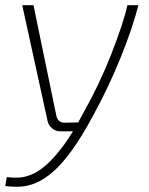

<svg xmlns="http://www.w3.org/2000/svg" viewBox="-32 -502 570 734"><path d="M497 -482Q487 -442 470 -391.5Q453 -341 430.5 -285Q408 -229 381 -172Q354 -115 325 -62Q281 20 243 72.5Q205 125 171 154.5Q137 184 106 197Q75 210 46 211.5Q17 213 -12 209L-6 175Q16 178 39 177Q62 176 89 165Q116 154 146.5 127Q177 100 212 52.5Q247 5 287 -71Q317 -124 344.5 -182Q372 -240 394 -296.5Q416 -353 432 -401Q448 -449 455 -482ZM96 -482 184 -57Q191 -33 214 -33L275 -34L255 0H199Q181 0 167.5 -11Q154 -22 150 -39L53 -482Z"/></svg>

Font: Exo 2 ExtraLight
Style: Italic
Weight: 250
Italic angle: -8°
Designer: Natanael Gama
Foundry: Natanael Gama
Version: Version 2.010